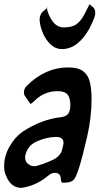

<svg xmlns="http://www.w3.org/2000/svg" viewBox="-57 -904 482 931"><path d="M244 -666Q212 -666 188 -689Q164 -712 150.5 -744.5Q137 -777 135 -808Q135 -832 150 -847L171 -865Q171 -869 175 -869L171 -865Q171 -850 185 -822Q210 -771 252 -771Q293 -771 315 -787.5Q337 -804 353 -836L374 -877H373Q377 -881 377 -884L390 -872Q391 -872 391 -871.5Q391 -871 394 -870Q405 -860 405 -840Q405 -830 399 -815Q395 -804 378 -768Q321 -666 244 -666ZM47 7Q-4 7 -28 -52Q-37 -73 -37 -98Q-37 -147 -11 -193Q15 -239 52 -265Q145 -326 240 -336Q267 -340 275.5 -355Q284 -370 284 -394Q284 -429 270.5 -445.5Q257 -462 223 -462Q156 -462 108 -413Q94 -400 91 -400L65 -437Q59 -444 59 -457Q59 -473 72 -487Q162 -577 273 -577Q325 -577 349 -556.5Q373 -536 380 -501Q387 -466 387 -424Q387 -334 365 -239Q322 -52 300 -32Q289 -22 275 -20Q261 -18 247 -18Q240 -18 238 -34Q238 -66 209 -66Q194 -66 179 -54Q119 -3 47 7ZM111 -98Q119 -98 151 -109Q183 -120 211 -135Q240 -154 245 -182L249 -199Q251 -205 251 -211Q251 -240 215 -240Q170 -240 121 -218Q75 -198 65 -147V-141Q65 -113 90 -103L87 -104Q96 -98 111 -98Z"/></svg>

Font: Bangerz
Style: Regular
Weight: 400
Designer: vernon adams
Foundry: Vernon Adams
Version: Version 2.10;February 7, 2025;FontCreator 13.0.0.2683 64-bit